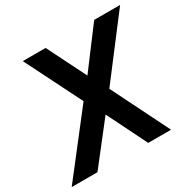

<svg xmlns="http://www.w3.org/2000/svg" viewBox="-191 -908 1070 1071"><g transform="rotate(-30 344.0 -372.5)"><path d="M-27 0H139L339 -256L466 0H613L429 -370L715 -745H548L360 -495L235 -745H88L270 -382Z"/></g></svg>

Font: Mluvka Bold
Style: Italic
Weight: 700
Italic angle: -8°
Designer: Modified by Jiří Krblich, Original typeface by Gumpita Rahayu
Foundry: Gumpita Rahayu & Jiří Krblich
Version: Version 2.000;Glyphs 3.1.1 (3134)